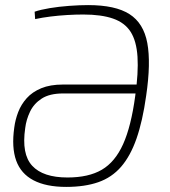

<svg xmlns="http://www.w3.org/2000/svg" viewBox="-20 -722 669 754"><path d="M240 12Q161 12 111.5 -14Q62 -40 43.5 -91.5Q25 -143 36 -221Q40 -252 51.5 -282Q63 -312 85 -336.5Q107 -361 142 -375.5Q177 -390 227 -390H542L536 -355H228Q175 -355 144 -335Q113 -315 98 -283.5Q83 -252 79 -219Q64 -117 106.5 -71Q149 -25 245 -25Q328 -25 380 -55.5Q432 -86 463.5 -156Q495 -226 511 -345Q524 -437 520 -499Q516 -561 493 -597Q470 -633 424 -649Q378 -665 307 -665Q277 -665 243.5 -663Q210 -661 178 -657Q146 -653 118 -647L116 -676Q139 -684 175 -690Q211 -696 252 -699Q293 -702 326 -702Q433 -702 488.5 -666.5Q544 -631 558.5 -553Q573 -475 554 -346Q540 -246 516 -177.5Q492 -109 455.5 -67Q419 -25 366 -6.5Q313 12 240 12Z"/></svg>

Font: Exo 2 ExtraLight
Style: Italic
Weight: 250
Italic angle: -8°
Designer: Natanael Gama
Foundry: Natanael Gama
Version: Version 2.010